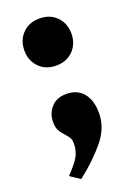

<svg xmlns="http://www.w3.org/2000/svg" viewBox="-130 -551 540 767"><g transform="rotate(-20 140.0 -167.0)"><path d="M40 -397Q40 -440 67.5 -468.5Q95 -497 140 -497Q185 -497 212.5 -468.5Q240 -440 240 -397Q240 -354 212.5 -325.5Q185 -297 140 -297Q95 -297 67.5 -325.5Q40 -354 40 -397ZM36 135Q69 101 84 76.5Q99 52 99 19Q99 4 93.5 -5.5Q88 -15 77 -27Q64 -40 57 -53.5Q50 -67 50 -90Q50 -124 72.5 -150.5Q95 -177 138 -177Q184 -177 209.5 -146Q235 -115 235 -61Q235 1 191 55Q147 109 78 163Z"/></g></svg>

Font: Taviraj Black
Style: Regular
Weight: 900
Designer: Katatrad Team
Foundry: CadsonDemak
Version: Version 1.001